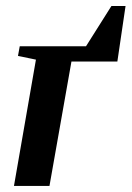

<svg xmlns="http://www.w3.org/2000/svg" viewBox="-20 -611 433 631"><path d="M98.1 -415 39.1 -427.2 44.9 -459H262.7L346.2 -591.3H392.6L365.7 -408.7H214.8L142.6 0H25.9Z"/></svg>

Font: Tinos
Style: Bold Italic
Weight: 700
Italic angle: -16.333°
Designer: Steve Matteson
Foundry: Monotype Imaging Inc.
Version: Version 1.23